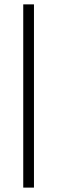

<svg xmlns="http://www.w3.org/2000/svg" viewBox="-20 -731 261 883"><path d="M136.2 131.8H86.9V-710.9H136.2Z"/></svg>

Font: MAUL Condensed Light
Style: Light
Weight: 300
Designer: MAUL
Version: Version 2.137; 2017; ttfautohint (v1.8.3)